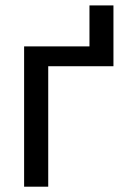

<svg xmlns="http://www.w3.org/2000/svg" viewBox="-20 -703 485 723"><path d="M407.2 -453.6H161.6V0H70.8V-528.3H316.9V-682.6H407.2Z"/></svg>

Font: Mardoto
Style: Regular
Weight: 400
Designer: Christian Robertson, Vahan Hovhannisyan
Foundry: Google
Version: Version 1.000